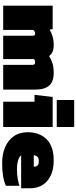

<svg xmlns="http://www.w3.org/2000/svg" viewBox="534 -1254 730 1839"><g transform="rotate(90 899.5 -335.0)"><path d="M35 0V-474H259L264 -445Q292 -461 328 -472.5Q364 -484 410 -484Q452 -484 476.5 -473Q501 -462 517 -440Q549 -460 587.5 -472Q626 -484 678 -484Q763 -484 801 -439.5Q839 -395 839 -305V0H602V-276Q602 -292 596.5 -299Q591 -306 574 -306Q558 -306 546 -293V0H323V-282Q323 -306 301 -306Q282 -306 267 -288V0Z M938 -513V-680H1197V-513ZM955 0V-300H889L909 -474H1197V0Z M1542 10Q1458 10 1391.5 -18Q1325 -46 1286 -100.5Q1247 -155 1247 -235Q1247 -348 1314.5 -416Q1382 -484 1516 -484Q1638 -484 1711 -424Q1784 -364 1784 -253V-172H1468Q1483 -153 1517.5 -142.5Q1552 -132 1607 -132Q1652 -132 1694 -139.5Q1736 -147 1760 -156V-26Q1685 10 1542 10ZM1468 -293H1577V-302Q1577 -316 1566 -328.5Q1555 -341 1524 -341Q1494 -341 1481 -327Q1468 -313 1468 -293Z"/></g></svg>

Font: Kanit Black
Style: Regular
Weight: 900
Designer: Katatrad Team
Foundry: CadsonDemak
Version: Version 2.000; ttfautohint (v1.8.3)